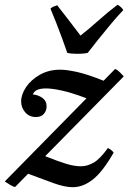

<svg xmlns="http://www.w3.org/2000/svg" viewBox="-45 -767 535 799"><path d="M-25 -12 315 -358Q254 -381 213 -390Q172 -399 146 -399Q100 -399 92 -374Q114 -372 131.5 -359.5Q149 -347 149 -324Q149 -307 138 -293.5Q127 -280 104 -280Q77 -280 60 -299.5Q43 -319 43 -345Q43 -374 63.5 -404.5Q84 -435 121 -456Q158 -477 206 -477Q232 -477 275.5 -467.5Q319 -458 386 -431L434 -480Q443 -477 454.5 -465.5Q466 -454 470 -449L143 -117Q196 -96 230 -85.5Q264 -75 292 -75Q318 -75 344.5 -90Q371 -105 404 -151Q420 -143 428 -132Q383 -53 342 -20.5Q301 12 258 12Q224 12 177.5 -5Q131 -22 72 -44L18 11Q11 11 -5 1Q-21 -9 -25 -12ZM165 -731Q171 -737 178.5 -740Q186 -743 193 -745Q218 -713 243.5 -680Q269 -647 290 -619Q326 -647 365 -682Q404 -717 444 -747Q450 -745 457.5 -738Q465 -731 468 -725Q444 -700 416 -666.5Q388 -633 362.5 -601Q337 -569 320 -547Q303 -543 277 -543Q251 -543 235 -547Q226 -573 214 -606Q202 -639 189 -672Q176 -705 165 -731Z"/></svg>

Font: Tiro Gurmukhi
Style: Italic
Weight: 400
Italic angle: -11°
Designer: Gurmukhi: John Hudson & Fiona Ross, assisted by Paul Hanslow. Latin: John Hudson with Paul Hanslow, assisted by Kaja Soj
Foundry: Tiro Typeworks Ltd.
Version: Version 1.52